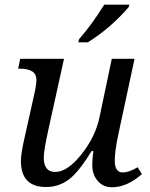

<svg xmlns="http://www.w3.org/2000/svg" viewBox="-20 -786 639 816"><path d="M65.9 -536.1H252L186 -236.8Q166 -146 166 -116.2Q166 -55.2 214.8 -55.2Q266.1 -55.2 325.4 -129.2Q384.8 -203.1 402.8 -287.1L455.1 -536.1H551.8L482.9 -214.8Q467.8 -144 467.8 -104Q467.8 -53.2 501 -53.2Q529.3 -53.2 564.9 -75.2L583 -45.9Q519.5 9.8 456.1 9.8Q418.5 9.8 395.3 -17.1Q372.1 -43.9 372.1 -85Q372.1 -110.8 377 -144H369.1Q314.9 -54.7 272.2 -22.9Q229.5 8.8 175.8 8.8Q68.8 8.8 68.8 -102.1Q68.8 -133.8 86.9 -211.9L126 -387.2Q134.8 -426.8 134.8 -446.8Q134.8 -494.1 64.9 -494.1H57.1ZM315.9 -619.1Q373 -685.1 422.9 -766.1H529.8L526.9 -755.9Q450.2 -666.5 353 -606H313Z"/></svg>

Font: Droid Serif
Style: Italic
Weight: 400
Italic angle: -12°
Designer: Monotype Design team
Foundry: Monotype Imaging Inc.
Version: Version 1.03